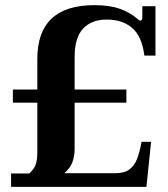

<svg xmlns="http://www.w3.org/2000/svg" viewBox="-20 -726 653 746"><path d="M23 -52H94Q114 -71 119.5 -89Q125 -107 125 -136V-327H30V-378H125V-497Q125 -706 347 -706Q406 -706 446.5 -691.5Q487 -677 516 -651Q521 -646 525 -646Q533 -646 533 -659V-702H584V-510H541Q531 -586 493 -618Q455 -650 394 -650Q336 -650 303 -615Q270 -580 270 -506V-378H471V-327H270V-149Q270 -118 261 -95Q252 -72 230 -53H428Q463 -53 482.5 -67.5Q502 -82 512 -107Q522 -132 530 -175H567L549 0H23Z"/></svg>

Font: Taviraj SemiBold
Style: Regular
Weight: 600
Designer: Katatrad Team
Foundry: CadsonDemak
Version: Version 1.001